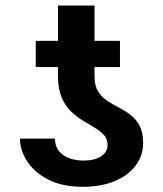

<svg xmlns="http://www.w3.org/2000/svg" viewBox="-20 -679 601 708"><path d="M376.5 -145.5Q376.5 -167 363.3 -181.4Q350.1 -195.8 329.6 -208Q309.1 -220.2 285.6 -234.4Q262.2 -248.5 241.5 -268.6Q220.7 -288.6 207.5 -319.3Q194.3 -350.1 193.8 -395V-658.7H328.6V-395Q329.1 -361.8 342 -341.3Q355 -320.8 375.2 -307.4Q395.5 -293.9 418.5 -282.2Q441.4 -270.5 461.7 -254.9Q481.9 -239.3 494.9 -215.1Q507.8 -190.9 507.8 -151.9Q507.8 -105 480.2 -68.4Q452.6 -31.7 402.6 -11Q352.5 9.8 285.2 9.8Q210 9.8 158.4 -16.6Q106.9 -43 80.3 -84Q53.7 -125 53.7 -168H182.1Q183.6 -137.2 199.7 -119.4Q215.8 -101.6 239.3 -94.2Q262.7 -86.9 287.1 -86.9Q329.1 -86.9 353 -102.8Q377 -118.7 376.5 -145.5ZM422.4 -528.3V-431.6H111.8V-528.3Z"/></svg>

Font: V-Inter
Style: SemiBold-600
Weight: 600
Designer: Rasmus Andersson
Foundry: rsms
Version: Version 4.000;git-4146feb